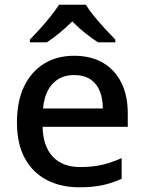

<svg xmlns="http://www.w3.org/2000/svg" viewBox="-20 -786 612 816"><path d="M295 -549Q366 -549 417 -519.5Q468 -490 495.5 -435Q523 -380 523 -305V-247H161Q163 -164 204.5 -120Q246 -76 321 -76Q373 -76 413.5 -85.5Q454 -95 497 -114V-26Q457 -8 415.5 1Q374 10 317 10Q239 10 179 -21Q119 -52 85.5 -113.5Q52 -175 52 -265Q52 -356 82.5 -419Q113 -482 167.5 -515.5Q222 -549 295 -549ZM295 -467Q238 -467 203.5 -430Q169 -393 163 -325H417Q417 -367 404 -399Q391 -431 364 -449Q337 -467 295 -467ZM345 -766Q358 -744 380.5 -716.5Q403 -689 427.5 -662.5Q452 -636 470 -618V-606H397Q371 -622 342.5 -645Q314 -668 287 -695Q260 -668 232.5 -645.5Q205 -623 179 -606H107V-618Q126 -637 149.5 -663Q173 -689 195 -716.5Q217 -744 231 -766Z"/></svg>

Font: Noto Sans Hebrew Medium
Style: Regular
Weight: 500
Designer: Monotype Design Team
Foundry: Monotype Imaging Inc.
Version: Version 2.003